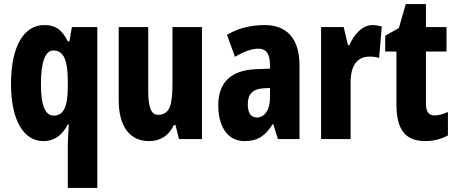

<svg xmlns="http://www.w3.org/2000/svg" viewBox="-20 -683 2237 943"><path d="M313 31V240H458V-550H333L321 -480H313C283 -540 250 -560 198 -560C95 -560 34 -452 34 -271C34 -96 94 10 193 10C244 10 284 -15 313 -72H318C315 -24 313 10 313 31ZM244 -115C202 -115 181 -165 181 -269C181 -381 203 -435 242 -435C292 -435 313 -390 313 -282V-254C313 -158 291 -115 244 -115Z M972 -550H827V-274C827 -177 818 -119 756 -119C721 -119 708 -159 708 -237V-550H563V-191C563 -65 615 10 712 10C769 10 809 -17 834 -69H842L859 0H972Z M1280 -560C1210 -560 1146 -543 1095 -512L1134 -404C1180 -431 1218 -444 1249 -444C1288 -444 1306 -417 1306 -364V-346L1236 -343C1117 -338 1052 -281 1052 -165C1052 -76 1088 10 1181 10C1247 10 1284 -17 1319 -73H1322L1345 0H1451V-362C1451 -494 1388 -560 1280 -560ZM1272 -249 1306 -251V-201C1306 -143 1279 -106 1242 -106C1213 -106 1197 -127 1197 -171C1197 -221 1222 -246 1272 -249Z M1810 -560C1757 -560 1716 -509 1696 -461H1689L1668 -550H1557V0H1702V-279C1702 -358 1732 -405 1795 -405C1814 -405 1829 -403 1842 -398L1855 -553C1836 -558 1823 -560 1810 -560Z M2114 -116C2084 -116 2072 -136 2072 -175V-430H2173V-550H2072V-663H1973L1939 -545L1872 -508V-430H1927V-172C1927 -49 1968 10 2069 10C2111 10 2147 0 2180 -18V-133C2155 -122 2133 -116 2114 -116Z"/></svg>

Font: Noto Sans Myanmar ExtraCondensed ExtraBold
Style: Regular
Weight: 800
Width: 2
Designer: Monotype Design Team
Foundry: Monotype Imaging Inc.
Version: Version 2.107